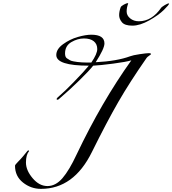

<svg xmlns="http://www.w3.org/2000/svg" viewBox="-20 -1196 1102 1228"><path d="M564 -796Q602 -851 602 -882.5Q602 -914 580 -932Q558 -950 517 -950Q476 -950 436 -926.5Q396 -903 396 -854Q396 -831 408 -823Q420 -815 428 -810.5Q436 -806 450.5 -803.5Q465 -801 475.5 -799.5Q486 -798 504 -797Q524 -796 534 -796ZM166 -230Q146 -206 146 -156.5Q146 -107 188.5 -56.5Q231 -6 283.5 -6Q336 -6 379.5 -56.5Q423 -107 470 -208Q631 -546 820 -810Q787 -800 703.5 -789Q620 -778 576 -776Q550 -743 486 -680.5Q422 -618 370 -574Q354 -558 348 -558Q342 -558 342 -562Q342 -569 365 -587.5Q388 -606 453 -672.5Q518 -739 548 -776Q340 -776 340 -844Q340 -882 383.5 -913.5Q427 -945 477.5 -959.5Q528 -974 564 -974Q648 -974 648 -918Q648 -885 592 -798Q728 -805 812 -836Q830 -843 873.5 -849.5Q917 -856 931.5 -856Q946 -856 946 -850Q946 -848 933.5 -839.5Q921 -831 918 -826Q810 -671 736.5 -543.5Q663 -416 568 -224Q452 12 242 12Q178 12 127 -28.5Q76 -69 76 -136Q76 -142 95 -161Q114 -180 128.5 -197.5Q143 -215 150.5 -224.5Q158 -234 160 -234Q166 -234 166 -230ZM800 -1174Q790 -1148 790 -1122.5Q790 -1097 812.5 -1078.5Q835 -1060 868 -1060Q952 -1060 1012 -1148Q1017 -1153 1034 -1163.5Q1051 -1174 1060 -1174H1062Q1062 -1166 1028 -1132.5Q994 -1099 934.5 -1065.5Q875 -1032 826.5 -1032Q778 -1032 760 -1053.5Q742 -1075 742 -1099Q742 -1123 752 -1150Q755 -1157 772 -1166.5Q789 -1176 798 -1176Z"/></svg>

Font: Miama
Style: Regular
Weight: 400
Italic angle: 16.5°
Designer: Linus Romer
Foundry: Linus Romer
Version: 0.32